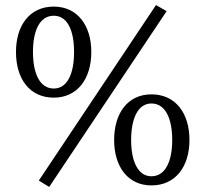

<svg xmlns="http://www.w3.org/2000/svg" viewBox="-20 -729 809 757"><path d="M192 -380C137 -380 110 -439 110 -524C110 -609 137 -667 192 -667C246 -667 272 -609 272 -524C272 -439 246 -380 192 -380ZM43 -524C43 -418 97 -344 192 -344C285 -344 340 -418 340 -524C340 -629 285 -703 192 -703C97 -703 43 -629 43 -524ZM133 -17 174 8 637 -685 595 -709ZM430 -177C430 -72 484 2 577 2C672 2 727 -72 727 -177C727 -283 672 -357 577 -357C484 -357 430 -283 430 -177ZM497 -177C497 -262 524 -321 577 -321C632 -321 659 -262 659 -177C659 -93 632 -34 577 -34C524 -34 497 -93 497 -177Z"/></svg>

Font: LT Superior Serif Medium
Style: Regular
Weight: 500
Designer: Daniel Lyons
Foundry: LyonsType
Version: Version 2.120;FEAKit 1.0